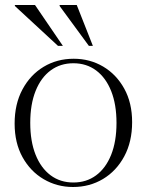

<svg xmlns="http://www.w3.org/2000/svg" viewBox="-20 -738 587 768"><path d="M273.5 -8Q325.5 -8 364.2 -36.5Q403 -65 424.5 -118.5Q446 -172 446 -246.5Q446 -320 424.8 -373.5Q403.5 -427 364.8 -456Q326 -485 273.5 -485Q221.5 -485 182.8 -456.5Q144 -428 122.5 -374.5Q101 -321 101 -246.5Q101 -173 122.2 -119.5Q143.5 -66 182.2 -37Q221 -8 273.5 -8ZM272 10Q208 10 154.8 -21.2Q101.5 -52.5 70 -109.5Q38.5 -166.5 38.5 -243.5Q38.5 -322 69.8 -380.2Q101 -438.5 154.5 -470.8Q208 -503 275 -503Q339.5 -503 392.5 -471.8Q445.5 -440.5 477 -383.5Q508.5 -326.5 508.5 -249.5Q508.5 -171 477 -112.5Q445.5 -54 392 -22Q338.5 10 272 10ZM231.5 -554.5H212L39.5 -714V-718H120ZM351.5 -554.5H335.5L218.5 -714V-718H287Z"/></svg>

Font: Newsreader 60pt Light
Style: Regular
Weight: 300
Designer: Hugues Gentile
Foundry: Production Type
Version: Version 1.003